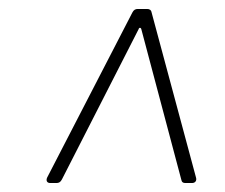

<svg xmlns="http://www.w3.org/2000/svg" viewBox="-20 -720 502 428"><path d="M92 -312H106C111 -312 115 -314 118 -320L289 -655C290 -659 294 -659 295 -655L384 -320C385 -314 388 -312 393 -312H408C415 -312 419 -317 417 -324L318 -692C317 -698 313 -700 308 -700H287C282 -700 278 -698 275 -692L85 -324C82 -317 85 -312 92 -312Z"/></svg>

Font: Barlow ExtraLight
Style: Italic
Weight: 275
Italic angle: -7°
Designer: Jeremy Tribby
Foundry: Tribby Type
Version: Version 1.422;hotconv 1.0.109;makeotfexe 2.5.65596